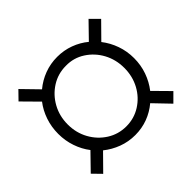

<svg xmlns="http://www.w3.org/2000/svg" viewBox="-131 -676 861 861"><g transform="rotate(-45 300.0 -245.0)"><path d="M76 24 37 -16 111 -92Q87 -123 73.5 -162.5Q60 -202 60 -245Q60 -289 73.5 -328.5Q87 -368 111 -399L37 -474L76 -514L150 -438Q181 -464 219.5 -478.5Q258 -493 301 -493Q343 -493 381 -479Q419 -465 449 -440L521 -514L561 -474L488 -400Q513 -368 527 -328.5Q541 -289 541 -245Q541 -201 527 -161.5Q513 -122 488 -90L561 -16L521 24L449 -51Q418 -25 380.5 -11Q343 3 301 3Q258 3 219.5 -11.5Q181 -26 150 -51ZM300 -53Q350 -53 391 -79Q432 -105 455.5 -148.5Q479 -192 479 -245Q479 -298 455.5 -341.5Q432 -385 391 -411.5Q350 -438 300 -437Q250 -437 209 -411Q168 -385 144 -341.5Q120 -298 120 -245Q120 -192 144 -148.5Q168 -105 209 -79Q250 -53 300 -53Z"/></g></svg>

Font: Nunito Sans 12pt Light
Style: Regular
Weight: 300
Designer: Vernon Adams
Foundry: Vernon Adams
Version: Version 3.101;gftools[0.9.27]